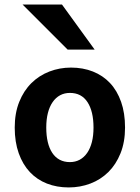

<svg xmlns="http://www.w3.org/2000/svg" viewBox="-20 -801 606 833"><path d="M180.7 -247.6Q180.7 -212.4 187.3 -184.8Q193.8 -157.2 206.8 -137.7Q219.7 -118.2 239 -107.9Q258.3 -97.7 283.2 -97.7Q306.6 -97.7 325.7 -107.9Q344.7 -118.2 358.2 -137.7Q371.6 -157.2 378.7 -184.8Q385.7 -212.4 385.7 -247.6Q385.7 -317.9 359.6 -357.9Q333.5 -397.9 283.2 -397.9Q259.8 -397.9 240.7 -387.7Q221.7 -377.4 208.3 -357.9Q194.8 -338.4 187.7 -310.5Q180.7 -282.7 180.7 -247.6ZM43.9 -247.6Q43.9 -310.5 63.5 -359.1Q83 -407.7 116.5 -440.7Q149.9 -473.6 194.3 -490.7Q238.8 -507.8 288.1 -507.8Q339.8 -507.8 383.1 -490.7Q426.3 -473.6 457.3 -440.7Q488.3 -407.7 505.4 -359.1Q522.5 -310.5 522.5 -247.6Q522.5 -184.6 502.9 -136Q483.4 -87.4 450 -54.4Q416.5 -21.5 372.1 -4.6Q327.6 12.2 278.3 12.2Q226.6 12.2 183.6 -4.6Q140.6 -21.5 109.6 -54.4Q78.6 -87.4 61.3 -136Q43.9 -184.6 43.9 -247.6ZM249 -781.2 390.6 -585.9H273.4L78.1 -781.2Z"/></svg>

Font: Andika New Basic
Style: Bold
Weight: 700
Designer: Victor Gaultney, Annie Olsen, Pablo Ugerman
Foundry: SIL International
Version: Version 5.500; ttfautohint (v1.8.3)